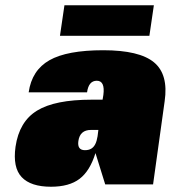

<svg xmlns="http://www.w3.org/2000/svg" viewBox="-20 -701 649 730"><path d="M380 0 343 -119Q322 -51 282.5 -21Q243 9 174 9Q97 9 62.5 -27.5Q28 -64 39 -143Q53 -239 121 -280.5Q189 -322 328 -322H370L373 -340Q380 -394 348 -394Q317 -394 311 -350H89Q101 -434 168 -472Q235 -510 372.5 -510Q510 -510 565.5 -464Q621 -418 606 -316L562 0ZM326 -207Q284 -207 278 -165Q273 -130 303 -130Q317 -130 326.5 -135.5Q336 -141 342 -152.5Q348 -164 351 -183L354 -207ZM208 -565 225 -681H565L548 -565Z"/></svg>

Font: Fivo Sans Modern ExtBlk
Style: Regular
Weight: 900
Designer: Alexander Slobzheninov
Foundry: Alexander Slobzheninov
Version: 1.0